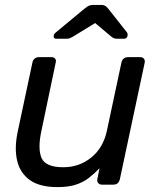

<svg xmlns="http://www.w3.org/2000/svg" viewBox="-20 -753 642 783"><path d="M214 10Q142 10 102 -18.5Q62 -47 50 -97.5Q38 -148 52 -215L112 -497Q117 -520 140 -520H190Q200 -520 205 -513.5Q210 -507 207 -497L149 -220Q133 -146 149.5 -108.5Q166 -71 238 -71Q303 -71 352 -110.5Q401 -150 416 -220L475 -497Q480 -520 503 -520H552Q562 -520 567 -513.5Q572 -507 570 -497L469 -23Q464 0 442 0H396Q386 0 380.5 -6.5Q375 -13 377 -23L386 -67Q364 -44 341 -26.5Q318 -9 288 0.5Q258 10 214 10ZM210 -595Q198 -595 199 -606Q199 -614 208 -621L325 -718Q337 -728 345 -730.5Q353 -733 361 -733H391Q400 -733 406.5 -730.5Q413 -728 421 -718L497 -622Q502 -615 500 -607Q498 -595 485 -595H457Q445 -595 436 -602L368 -659L275 -602Q269 -599 264 -597Q259 -595 252 -595Z"/></svg>

Font: Lubike
Style: Italic
Weight: 400
Italic angle: -12°
Foundry: Honoka55
Version: Version 1.000;July 22, 2022;FontCreator 14.0.0.2862 64-bit